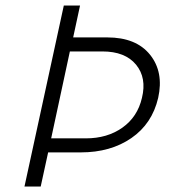

<svg xmlns="http://www.w3.org/2000/svg" viewBox="-20 -678 624 698"><path d="M370 -542Q475 -542 525.5 -479Q576 -416 555 -322Q533 -228 457.5 -176Q382 -124 274 -124H155L128 0H69L212 -658H271L246 -542ZM496 -322Q514 -395 474.5 -443Q435 -491 352 -491H234L166 -175H292Q370 -175 425 -214Q480 -253 496 -322Z"/></svg>

Font: EauTestText Semilight
Style: Italic
Weight: 300
Italic angle: -12°
Designer: Christian Thalmann (Catharsis Fonts)
Version: Version 0.001;PS 000.001;hotconv 1.0.88;makeotf.lib2.5.64775